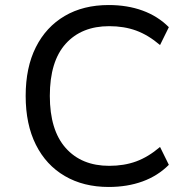

<svg xmlns="http://www.w3.org/2000/svg" viewBox="-20 -734 761 763"><path d="M412 9Q312 9 237.5 -34.5Q163 -78 122.5 -159Q82 -240 82 -353Q82 -466 122.5 -546.5Q163 -627 237 -670.5Q311 -714 412 -714Q486 -714 546.5 -692Q607 -670 651 -626L616 -555Q569 -595 521 -612.5Q473 -630 414 -630Q304 -630 241 -560Q178 -490 178 -353Q178 -217 241 -146Q304 -75 414 -75Q473 -75 521 -92.5Q569 -110 616 -150L651 -79Q607 -35 546.5 -13Q486 9 412 9Z"/></svg>

Font: Nunito Sans 6pt
Style: Regular
Weight: 400
Version: Version 3.101;gftools[0.9.27]